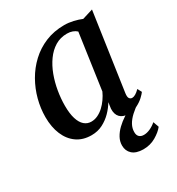

<svg xmlns="http://www.w3.org/2000/svg" viewBox="-180 -665 912 987"><g transform="rotate(-30 276.5 -171.5)"><path d="M446.5 -90Q443.5 -68 449.5 -59.8Q455.5 -51.5 465.5 -51.5Q474.5 -51.5 485.5 -57.8Q496.5 -64 510.5 -78L523.5 -53.5Q517.5 -44.5 501.2 -29.2Q485 -14 460.8 -1.8Q436.5 10.5 406 10.5Q375 10.5 358 -7Q341 -24.5 342.5 -57.5L347.5 -94Q332.5 -68 309.2 -44.2Q286 -20.5 256 -5Q226 10.5 189 10.5Q138 10.5 102.2 -14.8Q66.5 -40 47.8 -84.8Q29 -129.5 29 -188.5Q29 -240 42.5 -291.5Q56 -343 82.5 -389.5Q109 -436 147.8 -472.2Q186.5 -508.5 237 -529.5Q287.5 -550.5 349 -550.5Q375 -550.5 402 -544.2Q429 -538 450 -529L513 -548.5ZM395.5 -485.5Q385.5 -495 371.2 -500.2Q357 -505.5 339 -505.5Q299.5 -505.5 268.2 -486.5Q237 -467.5 213.8 -435Q190.5 -402.5 175.2 -361.5Q160 -320.5 152.5 -276Q145 -231.5 145 -189Q145 -142 154.8 -111.2Q164.5 -80.5 182 -65.5Q199.5 -50.5 222.5 -50.5Q243 -50.5 261.8 -59.5Q280.5 -68.5 296.8 -83.5Q313 -98.5 326.2 -117.5Q339.5 -136.5 348.5 -156.5ZM383 206.5Q340 206 318.5 186.2Q297 166.5 297 135Q297 110.5 309 88.5Q321 66.5 341 47.2Q361 28 385.8 11.8Q410.5 -4.5 436.5 -17.5L458 -30.5L481.5 -17Q451.5 2.5 430 22.5Q408.5 42.5 397.2 63.2Q386 84 386 105.5Q385.5 124 395.2 133.8Q405 143.5 422.5 143.5Q440 143.5 459.2 135Q478.5 126.5 496.5 111L508.5 145Q491 167.5 457.8 187Q424.5 206.5 383 206.5Z"/></g></svg>

Font: Merriweather 60pt Medium
Style: Italic
Weight: 500
Italic angle: -7.8°
Version: Version 2.101